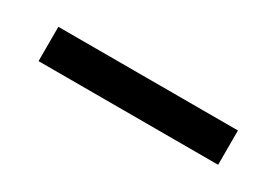

<svg xmlns="http://www.w3.org/2000/svg" viewBox="-7 -185 684 475"><g transform="rotate(30 335.0 52.0)"><path d="M78.5 101V3H591.5V101Z"/></g></svg>

Font: Spartan Thin Black
Style: Regular
Weight: 900
Version: Version 1.004